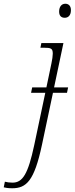

<svg xmlns="http://www.w3.org/2000/svg" viewBox="-153 -766 399 1026"><path d="M193 -671C210 -671 226 -682 226 -712C226 -735 213 -746 196 -746C176 -746 163 -730 163 -704C163 -681 175 -671 193 -671ZM-88 240C-12 240 30 201 71 9L130 -270H205L211 -299H136L186 -536H68L63 -511H81C120 -511 129 -507 129 -479C129 -468 126 -446 122 -428L95 -299H19L13 -270H89L30 9C-3 164 -32 210 -86 210C-101 210 -116 208 -127 205L-133 235C-126 237 -110 240 -88 240Z"/></svg>

Font: Noto Serif Condensed ExtraLight
Style: Italic
Weight: 200
Width: 3
Italic angle: -12°
Designer: Monotype Design Team
Foundry: Monotype Imaging Inc.
Version: Version 2.013